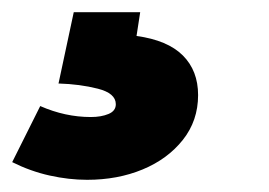

<svg xmlns="http://www.w3.org/2000/svg" viewBox="-72 -20 441 315"><path d="M71 275Q41 275 9.5 268Q-22 261 -52 246L-6 154Q35 172 77 172Q94 172 106 167Q118 162 118 151Q118 133 88.5 125.5Q59 118 24 117L49 0H158L152 39Q203 46 228 71Q253 96 253 136Q253 178 228 209.5Q203 241 162 258Q121 275 71 275Z"/></svg>

Font: Bitter Thin Black
Style: Italic
Weight: 900
Italic angle: -9°
Version: Version 3.020